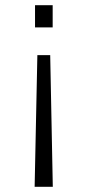

<svg xmlns="http://www.w3.org/2000/svg" viewBox="-20 -520 340 740"><path d="M183 -414.5H115V-500H183ZM173.5 -307.5 183.5 200H113.5L124 -307.5Z"/></svg>

Font: Trispace Condensed ExtraLight
Style: Regular
Weight: 200
Width: 3
Designer: Tyler Finck
Foundry: Etcetera Type Company
Version: Version 1.210; ttfautohint (v1.8.3)